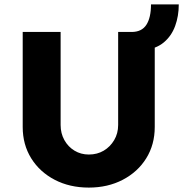

<svg xmlns="http://www.w3.org/2000/svg" viewBox="-20 -845 831 871"><path d="M83 -269V-700H255V-278Q255 -240 272 -209.5Q289 -179 318 -161.5Q347 -144 383 -144Q421 -144 450.5 -161.5Q480 -179 498 -209.5Q516 -240 516 -278V-700H577Q623 -700 644 -732.5Q665 -765 665 -825H791Q791 -772 774.5 -727Q758 -682 723.5 -653Q689 -624 635 -618L682 -665V-269Q682 -189 643.5 -127Q605 -65 537 -29.5Q469 6 383 6Q296 6 228 -29.5Q160 -65 121.5 -127Q83 -189 83 -269Z"/></svg>

Font: Our Lexend
Style: Bold
Weight: 700
Designer: Bonnie Shaver-Troup, Thomas Jockin
Foundry: Lexend
Version: Version 1.007